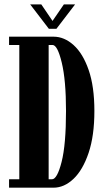

<svg xmlns="http://www.w3.org/2000/svg" viewBox="-20 -870 485 890"><path d="M22 0V-39H69.5V-661.5H22V-700H228Q278 -700 321.2 -661Q364.5 -622 391 -545.5Q417.5 -469 417.5 -355.5Q417.5 -241 390.8 -161.5Q364 -82 320.8 -41Q277.5 0 228 0ZM205.5 -39H221Q245 -39 265.5 -119.2Q286 -199.5 286 -355.5Q286 -498.5 266.2 -580Q246.5 -661.5 223.5 -661.5H205.5ZM206.5 -736.5 120 -849.5H171.5L223.5 -773L276 -849.5H328L241.5 -736.5Z"/></svg>

Font: Imbue 10pt ExtraBold
Style: Regular
Weight: 800
Designer: Tyler Finck
Foundry: Etcetera Type Company
Version: Version 1.102; ttfautohint (v1.8.3)